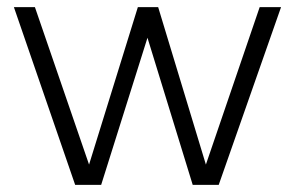

<svg xmlns="http://www.w3.org/2000/svg" viewBox="-20 -519 833 539"><path d="M424 -499H367L230 -57L78 -499H19L191 0H264L394 -413L521 0H594L769 -499H709L558 -57Z"/></svg>

Font: AdventPro_ExpandedRegular
Style: ExpandedRegular
Weight: 400
Width: 7
Designer: VivaRado, Andreas Kalpakidis
Foundry: VivaRado, Andreas Kalpakidis
Version: Version 3.000